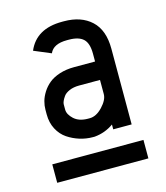

<svg xmlns="http://www.w3.org/2000/svg" viewBox="-93 -784 637 737"><g transform="rotate(-15 225.0 -415.0)"><path d="M406.2 -192.4V-119.1H43.9V-192.4ZM229 -326.2Q254.9 -326.2 279.8 -352.5Q304.7 -378.9 304.7 -401.9V-458H221.7Q199.2 -458 182.9 -450.9Q166.5 -443.8 159.4 -433.8Q152.3 -423.8 149.2 -416.3Q146 -408.7 146 -403.8V-382.8Q146 -363.3 166.3 -344.7Q186.5 -326.2 221.7 -326.2ZM221.7 -531.2H304.7V-562.5Q304.7 -604 286.4 -621.1Q268.1 -638.2 229 -638.2H221.7Q167 -638.2 152.8 -604.5L85.4 -632.8Q118.7 -711.4 221.7 -711.4H229Q297.4 -711.4 337.6 -674.1Q377.9 -636.7 377.9 -562.5V-261.7H304.7V-280.8Q271 -256.8 229 -252.9H221.7Q195.3 -252.9 169.9 -260.7Q144.5 -268.6 122.3 -283.4Q100.1 -298.3 86.4 -324.2Q72.8 -350.1 72.8 -382.8V-401.9Q72.8 -418 77.4 -434.8Q82 -451.7 93 -469.2Q104 -486.8 120.6 -500.5Q137.2 -514.2 163.3 -522.7Q189.5 -531.2 221.7 -531.2Z"/></g></svg>

Font: Anka/Coder Narrow
Style: Regular
Weight: 400
Width: 3
Monospace: yes
Version: Version 001.100